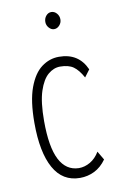

<svg xmlns="http://www.w3.org/2000/svg" viewBox="-77 -683 467 740"><g transform="rotate(-10 156.5 -313.5)"><path d="M176 11Q108 11 73.5 -51Q39 -113 39 -228Q39 -314 58 -365.5Q77 -417 108 -440Q139 -463 176 -463Q253 -463 283 -395L262 -367Q245 -398 226 -411.5Q207 -425 174 -425Q149 -425 127 -406.5Q105 -388 91 -345.5Q77 -303 77 -229Q77 -127 102.5 -77.5Q128 -28 178 -27Q201 -27 222.5 -39.5Q244 -52 259 -77L279 -43Q259 -15 232.5 -2Q206 11 176 11ZM177 -571Q166 -571 157 -581Q148 -591 148 -604Q148 -618 156.5 -628Q165 -638 177 -638Q189 -638 198 -628Q207 -618 207 -604Q207 -591 198 -581Q189 -571 177 -571Z"/></g></svg>

Font: Inconsolata ExtraCondensed Light
Style: Regular
Weight: 300
Width: 2
Monospace: yes
Designer: Raph Levien, Cyreal, Brenton Simpson
Foundry: Raph Levien, Cyreal, Google
Version: Version 3.100; ttfautohint (v1.8.4.7-5d5b)